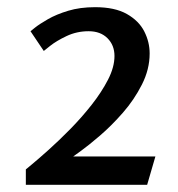

<svg xmlns="http://www.w3.org/2000/svg" viewBox="-20 -951 495 535"><path d="M52 -479Q52 -479 69.5 -493.5Q87 -508 115.5 -533.5Q144 -559 175.5 -591Q207 -623 235 -658.5Q263 -694 281 -729Q299 -764 299 -795Q299 -825 279.5 -844.5Q260 -864 227 -864Q194 -864 165.5 -850.5Q137 -837 119.5 -823Q102 -809 102 -809L65 -864Q65 -864 77.5 -874Q90 -884 113.5 -897.5Q137 -911 170 -921Q203 -931 245 -931Q300 -931 333.5 -912Q367 -893 382 -863.5Q397 -834 397 -802Q397 -758 375.5 -715.5Q354 -673 322.5 -637Q291 -601 259 -573.5Q227 -546 205.5 -530.5Q184 -515 184 -515H413L390 -436H52Z"/></svg>

Font: Rosario SemiBold
Style: Regular
Weight: 600
Designer: Hector Gatti
Foundry: Omnibus Type
Version: Version 1.101; ttfautohint (v1.8.1.43-b0c9)